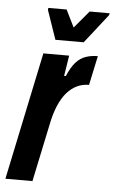

<svg xmlns="http://www.w3.org/2000/svg" viewBox="-61 -728 458 764"><g transform="rotate(5 168.0 -346.0)"><path d="M-10 0 97 -510H200L187 -428H194Q209 -464 226.5 -483.5Q244 -503 266 -510.5Q288 -518 314 -518L289 -401Q263 -401 241 -390.5Q219 -380 201 -359.5Q183 -339 169 -306.5Q155 -274 146 -228L98 0ZM140 -568 100 -684 101 -692H174L208 -623L266 -692H346L344 -684L253 -568Z"/></g></svg>

Font: Saira ExtraCondensed
Style: Bold Italic
Weight: 700
Width: 2
Italic angle: -12°
Designer: Hector Gatti with collaboration of the Omnibus-Type team
Foundry: Omnibus-Type
Version: Version 1.101